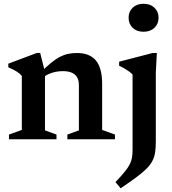

<svg xmlns="http://www.w3.org/2000/svg" viewBox="-20 -737 912 1016"><path d="M218 -356V-47L279 -25V0H27.5V-25L95.5 -49.5V-335Q85.5 -347.5 69 -358Q52.5 -368.5 24 -381V-400L175.5 -457H192.5ZM336.5 -25 397.5 -47V-286.5Q397.5 -311 388.2 -327.5Q379 -344 360.2 -352.2Q341.5 -360.5 313 -360.5Q280.5 -360.5 252 -350.8Q223.5 -341 207 -326L189 -348Q222.5 -381.5 248.5 -403Q274.5 -424.5 296.8 -436Q319 -447.5 340.8 -452Q362.5 -456.5 387 -456.5Q455 -456.5 487.8 -416.5Q520.5 -376.5 520.5 -293.5V-49.5L588.5 -25V0H336.5ZM739.5 -569Q703.5 -569 682 -589.8Q660.5 -610.5 660.5 -643.5Q660.5 -675.5 682 -696.2Q703.5 -717 739.5 -717Q775.5 -717 797.2 -696.2Q819 -675.5 819 -643.5Q819 -610.5 797.2 -589.8Q775.5 -569 739.5 -569ZM681.5 -342.5Q675 -350 663.8 -358.2Q652.5 -366.5 638.8 -374.5Q625 -382.5 610.5 -389V-410.5L787.5 -456.5H810L804.5 -353V11.5Q804.5 44 801 68.2Q797.5 92.5 787.2 113Q777 133.5 756.8 154.2Q736.5 175 702.8 200Q669 225 618.5 259.5L591 226.5Q622 194 640.2 171.5Q658.5 149 667.2 131.2Q676 113.5 678.8 95.2Q681.5 77 681.5 52Z"/></svg>

Font: Newsreader 16pt 16pt SemiBold
Style: Regular
Weight: 600
Version: Version 1.003